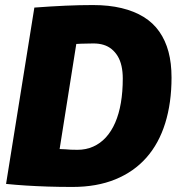

<svg xmlns="http://www.w3.org/2000/svg" viewBox="-20 -730 713 760"><path d="M267 10Q214 10 169 8.5Q124 7 84 4.5Q44 2 4 -2L116 -700Q183 -705 239 -707.5Q295 -710 348 -710Q411 -710 461 -698Q511 -686 548.5 -663Q586 -640 610.5 -605Q635 -570 647 -525Q659 -480 659 -423Q659 -323 634 -242.5Q609 -162 559.5 -106Q510 -50 436.5 -20Q363 10 267 10ZM287 -137Q320 -137 348.5 -149.5Q377 -162 399 -186Q421 -210 436 -244.5Q451 -279 458.5 -323Q466 -367 466 -419Q466 -446 461 -468.5Q456 -491 446 -507.5Q436 -524 422 -535.5Q408 -547 390 -552.5Q372 -558 350 -558Q336 -558 324 -557.5Q312 -557 301 -557Q290 -557 282 -556L216 -140Q229 -140 239 -139Q249 -138 260 -137.5Q271 -137 287 -137Z"/></svg>

Font: Georama ExtraBold
Style: Italic
Weight: 800
Italic angle: -9°
Version: Version 1.001